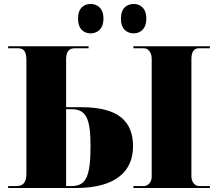

<svg xmlns="http://www.w3.org/2000/svg" viewBox="-20 -947 1088 967"><path d="M654 -779C684 -779 717 -799 717 -853C717 -908 684 -927 654 -927C620 -927 589 -908 589 -853C589 -799 620 -779 654 -779ZM436 -779C468 -779 501 -799 501 -853C501 -908 468 -927 436 -927C404 -927 373 -908 373 -853C373 -799 404 -779 436 -779ZM21 0H361C568 0 650 -88 650 -210C650 -333 580 -407 391 -407H313V-649C313 -686 327 -704 357 -704H426V-714H21V-704H70C96 -704 113 -693 113 -644V-75C113 -31 100 -10 63 -10H21ZM652 0H1037V-10H982C962 -10 944 -30 944 -59V-650C944 -687 958 -704 982 -704H1037V-714H652V-704H705C723 -704 744 -687 744 -651V-57C744 -27 723 -10 705 -10H652ZM341 -10H313V-397H340C413 -397 436 -352 436 -211C436 -58 413 -10 341 -10Z"/></svg>

Font: Noto Serif Display Black
Style: Regular
Weight: 900
Designer: Monotype Design Team
Foundry: Monotype Imaging Inc.
Version: Version 2.009